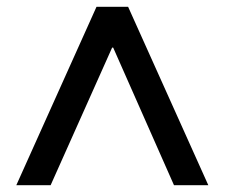

<svg xmlns="http://www.w3.org/2000/svg" viewBox="-20 -720 661 565"><path d="M28 -175 264 -700H357L593 -175H492L313 -580H310L129 -175Z"/></svg>

Font: DM Sans 9pt 36pt Medium
Style: Regular
Weight: 500
Version: Version 4.004;gftools[0.9.30]